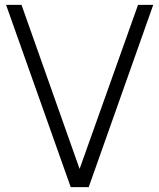

<svg xmlns="http://www.w3.org/2000/svg" viewBox="-20 -770 656 790"><path d="M5 -750H68.5L307.5 -75L548 -750H610.5L345 0H271Z"/></svg>

Font: Russisch Sans Light
Style: Regular
Weight: 300
Designer: Michael Sharanda (font) & Cristiano Sobral (main changes)
Foundry: Michael Sharanda
Version: Version 2.00;September 8, 2020;FontCreator 13.0.0.2681 64-bi